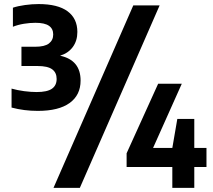

<svg xmlns="http://www.w3.org/2000/svg" viewBox="-20 -834 1024 922"><path d="M161.5 -301.5Q95.5 -301.5 35.5 -317.5V-408.5Q64 -400.5 96.2 -396.2Q128.5 -392 156 -392Q206.5 -392 229.2 -407.8Q252 -423.5 252 -455Q252 -485.5 230.5 -501.2Q209 -517 160 -517H83V-609.5H149Q194.5 -609.5 215 -625.2Q235.5 -641 235.5 -668.5Q235.5 -696 215 -710.2Q194.5 -724.5 150 -724.5Q123.5 -724.5 94.5 -719.8Q65.5 -715 42 -705.5V-797Q65.5 -805 99.8 -809.8Q134 -814.5 165.5 -814.5Q257.5 -814.5 304.5 -779.8Q351.5 -745 351.5 -680.5Q351.5 -638 329.5 -608.2Q307.5 -578.5 268.5 -566.5Q367 -545.5 367 -447Q367 -377.5 314.5 -339.5Q262 -301.5 161.5 -301.5ZM237 68 620 -808H746.5L363.5 68ZM588 -32V-98L739.5 -432H853L715 -123.5H807.5L831.5 -263H913V-123.5H971.5V-32H913V68H807.5V-32Z"/></svg>

Font: Encode Sans SmCnd
Style: Bold
Weight: 700
Width: 4
Designer: Multiple Designers
Foundry: Impallari Type
Version: Version 3.002; ttfautohint (v1.8.3) -l 8 -r 50 -G 200 -x 14 